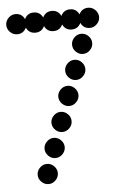

<svg xmlns="http://www.w3.org/2000/svg" viewBox="-50 -719 533 758"><g transform="rotate(-5 216.0 -340.0)"><path d="M84 -12Q72 -24 72 -40Q72 -56 84 -68Q96 -80 112 -80Q128 -80 140 -68Q152 -56 152 -40Q152 -24 140 -12Q128 0 112 0Q96 0 84 -12ZM120 -112Q108 -124 108 -140Q108 -156 120 -168Q132 -180 148 -180Q164 -180 176 -168Q188 -156 188 -140Q188 -124 176 -112Q164 -100 148 -100Q132 -100 120 -112ZM156 -212Q144 -224 144 -240Q144 -256 156 -268Q168 -280 184 -280Q200 -280 212 -268Q224 -256 224 -240Q224 -224 212 -212Q200 -200 184 -200Q168 -200 156 -212ZM192 -312Q180 -324 180 -340Q180 -356 192 -368Q204 -380 220 -380Q236 -380 248 -368Q260 -356 260 -340Q260 -324 248 -312Q236 -300 220 -300Q204 -300 192 -312ZM228 -412Q216 -424 216 -440Q216 -456 228 -468Q240 -480 256 -480Q272 -480 284 -468Q296 -456 296 -440Q296 -424 284 -412Q272 -400 256 -400Q240 -400 228 -412ZM264 -512Q252 -524 252 -540Q252 -556 264 -568Q276 -580 292 -580Q308 -580 320 -568Q332 -556 332 -540Q332 -524 320 -512Q308 -500 292 -500Q276 -500 264 -512ZM40 -680Q65 -680 76 -657Q87 -680 112 -680Q137 -680 148 -657Q159 -680 184 -680Q209 -680 220 -657Q231 -680 256 -680Q281 -680 292 -657Q303 -680 328 -680Q344 -680 356 -668Q368 -656 368 -640Q368 -624 356 -612Q344 -600 328 -600Q303 -600 292 -623Q281 -600 256 -600Q231 -600 220 -623Q209 -600 184 -600Q159 -600 148 -623Q137 -600 112 -600Q87 -600 76 -623Q65 -600 40 -600Q24 -600 12 -612Q0 -624 0 -640Q0 -656 12 -668Q24 -680 40 -680Z"/></g></svg>

Font: Dotrice Condensed
Style: Regular
Weight: 400
Width: 2
Monospace: yes
Designer: Paul Flo Williams
Foundry: His Deeds Are Dust
Version: Version 1.001